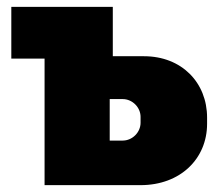

<svg xmlns="http://www.w3.org/2000/svg" viewBox="-20 -540 644 560"><path d="M110 0H390C506 0 584 -77 584 -179V-197C584 -299 510 -376 400 -376H309V-520H13V-369H110ZM300 -130V-251H338C366 -251 390 -227 390 -199V-182C390 -154 366 -130 338 -130Z"/></svg>

Font: Fixel Display Black
Style: Regular
Weight: 900
Designer: AlfaBravo + MacPaw
Foundry: Kyrylo Tkachov, Marchela Mozhyna, Serhii Makarenko, Maria Weinstein, Zakhar Kryvoshyya
Version: Version 1.211